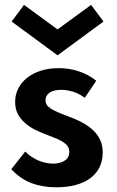

<svg xmlns="http://www.w3.org/2000/svg" viewBox="-20 -762 484 796"><path d="M213.2 14.5Q156.4 14.5 110.2 -3Q64.1 -20.5 26.8 -60.5L84.5 -133.6Q110.5 -108.2 140.9 -95.9Q171.4 -83.6 200.5 -83.6Q228.6 -83.6 248 -95.9Q267.3 -108.2 267.3 -133.2Q267.3 -145 261.6 -154.1Q255.9 -163.2 245 -170.9Q234.1 -178.6 218.6 -185.5Q203.2 -192.3 183.6 -199.5Q161.4 -207.7 136.4 -218.9Q111.4 -230 90.7 -246.1Q70 -262.3 56.4 -284.8Q42.7 -307.3 42.7 -339.1Q42.7 -369.1 55.7 -394.8Q68.6 -420.5 92.3 -439.3Q115.9 -458.2 149.3 -468.9Q182.7 -479.5 223.6 -479.5Q267.3 -479.5 306.8 -466.4Q346.4 -453.2 379.1 -427.3L331.4 -356.4Q309.5 -373.2 284.1 -381.4Q258.6 -389.5 232.7 -389.5Q201.4 -389.5 185 -377.5Q168.6 -365.5 168.6 -346.4Q168.6 -325 191.6 -311.1Q214.5 -297.3 259.5 -280.9Q293.6 -268.6 320.7 -254.1Q347.7 -239.5 366.6 -221.6Q385.5 -203.6 395.7 -181.1Q405.9 -158.6 405.9 -130Q405.9 -95.5 392.5 -68.4Q379.1 -41.4 354.1 -23Q329.1 -4.5 293.4 5Q257.7 14.5 213.2 14.5ZM218.6 -532.7 28.2 -672.7 79.5 -741.8 218.6 -640 357.7 -741.8 409.1 -672.7Z"/></svg>

Font: Spartan
Style: Bold
Weight: 700
Designer: Matt Bailey, Mirko Velimirovic
Foundry: Matt Bailey
Version: Version 1.005